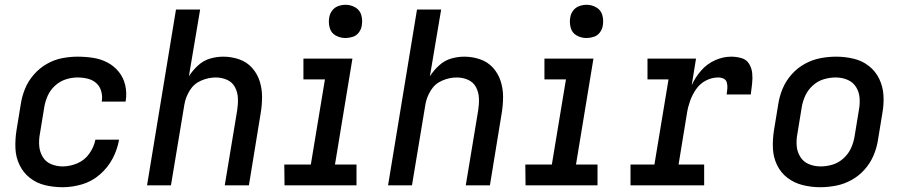

<svg xmlns="http://www.w3.org/2000/svg" viewBox="-20 -775 3784 803"><path d="M242 8Q282 8 323 -4Q364 -16 397.5 -45Q431 -74 451 -112Q471 -150 478 -191H379Q373 -160 353.5 -132.5Q334 -105 303.5 -92Q273 -79 242 -79Q217 -79 194 -88.5Q171 -98 158.5 -119Q146 -140 144 -165Q142 -190 147 -216L165 -326Q169 -351 179.5 -374.5Q190 -398 210 -416.5Q230 -435 255 -443Q280 -451 304 -451Q326 -451 346.5 -446Q367 -441 382 -428Q397 -415 403 -394.5Q409 -374 406 -353Q406 -351 405 -350H505L506 -355Q511 -388 503.5 -419.5Q496 -451 476.5 -475Q457 -499 429.5 -513.5Q402 -528 370 -533Q338 -538 304 -538Q272 -538 239 -531.5Q206 -525 175.5 -507.5Q145 -490 121.5 -463Q98 -436 85 -404.5Q72 -373 67 -340L49 -230Q43 -192 44.5 -155Q46 -118 61.5 -85.5Q77 -53 105 -31Q133 -9 168.5 -0.5Q204 8 242 8Z M595 0H695L751 -337Q756 -368 773.5 -396.5Q791 -425 821.5 -438Q852 -451 882 -451Q908 -451 930 -441Q952 -431 963 -410Q974 -389 975 -364Q976 -339 972 -314L920 0H1021L1070 -300Q1076 -335 1076 -369.5Q1076 -404 1066 -435.5Q1056 -467 1034 -491.5Q1012 -516 980 -527Q948 -538 914 -538Q886 -538 858.5 -530Q831 -522 808.5 -501.5Q786 -481 770 -456L817 -735H716Z M1170 0H1471V-87H1381L1454 -530H1249V-443H1339L1280 -87H1169ZM1425 -616Q1440 -616 1455.5 -621Q1471 -626 1481 -639.5Q1491 -653 1493 -668Q1497 -691 1491 -712Q1485 -733 1466 -744Q1447 -755 1425 -755Q1410 -755 1394.5 -749.5Q1379 -744 1369 -730.5Q1359 -717 1357 -702Q1353 -680 1359 -658.5Q1365 -637 1384 -626.5Q1403 -616 1425 -616Z M1603 0H1703L1759 -337Q1764 -368 1781.5 -396.5Q1799 -425 1829.5 -438Q1860 -451 1890 -451Q1916 -451 1938 -441Q1960 -431 1971 -410Q1982 -389 1983 -364Q1984 -339 1980 -314L1928 0H2029L2078 -300Q2084 -335 2084 -369.5Q2084 -404 2074 -435.5Q2064 -467 2042 -491.5Q2020 -516 1988 -527Q1956 -538 1922 -538Q1894 -538 1866.5 -530Q1839 -522 1816.5 -501.5Q1794 -481 1778 -456L1825 -735H1724Z M2178 0H2479V-87H2389L2462 -530H2257V-443H2347L2288 -87H2177ZM2433 -616Q2448 -616 2463.5 -621Q2479 -626 2489 -639.5Q2499 -653 2501 -668Q2505 -691 2499 -712Q2493 -733 2474 -744Q2455 -755 2433 -755Q2418 -755 2402.5 -749.5Q2387 -744 2377 -730.5Q2367 -717 2365 -702Q2361 -680 2367 -658.5Q2373 -637 2392 -626.5Q2411 -616 2433 -616Z M2617 0H2925V-87H2818L2853 -301Q2857 -327 2866 -352.5Q2875 -378 2891 -401.5Q2907 -425 2932 -438Q2957 -451 2984 -451Q2996 -451 3006.5 -446Q3017 -441 3020 -429Q3023 -417 3022 -405Q3021 -393 3019 -380H3120Q3123 -403 3125.5 -425Q3128 -447 3126 -468.5Q3124 -490 3113 -508Q3102 -526 3081 -532Q3060 -538 3038 -538Q3004 -538 2970.5 -523Q2937 -508 2912.5 -480Q2888 -452 2873 -419L2891 -530H2688V-443H2776L2717 -87H2617Z M3410 8Q3443 8 3476.5 1.5Q3510 -5 3541 -22Q3572 -39 3596 -66Q3620 -93 3633.5 -125Q3647 -157 3652 -190L3670 -300Q3677 -338 3675 -375Q3673 -412 3657.5 -444.5Q3642 -477 3614 -499Q3586 -521 3550 -529.5Q3514 -538 3477 -538Q3444 -538 3410.5 -531.5Q3377 -525 3346 -508Q3315 -491 3291 -464Q3267 -437 3253.5 -405Q3240 -373 3235 -340L3217 -230Q3211 -192 3212.5 -155Q3214 -118 3229.5 -85.5Q3245 -53 3273 -31.5Q3301 -10 3337 -1Q3373 8 3410 8ZM3412 -79Q3386 -79 3363 -88.5Q3340 -98 3327 -119Q3314 -140 3312 -165Q3310 -190 3315 -216L3333 -326Q3337 -351 3348 -375Q3359 -399 3379.5 -417.5Q3400 -436 3425 -443.5Q3450 -451 3475 -451Q3501 -451 3524 -441.5Q3547 -432 3560 -411.5Q3573 -391 3575 -365.5Q3577 -340 3572 -314L3554 -204Q3550 -179 3539 -155Q3528 -131 3507.5 -112.5Q3487 -94 3462 -86.5Q3437 -79 3412 -79Z"/></svg>

Font: Iosevka Sparkle Medium Oblique
Style: Regular
Weight: 500
Italic angle: -9°
Designer: Belleve Invis
Foundry: Belleve Invis
Version: Version 4.5.0; ttfautohint (v1.8.3)